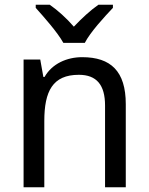

<svg xmlns="http://www.w3.org/2000/svg" viewBox="-20 -786 624 806"><path d="M454 -766H393C360 -743 324 -710 290 -674C259 -710 222 -743 189 -766H130V-753C164 -715 221 -651 246 -606H336C359 -651 418 -715 454 -753ZM325 -546C261 -546 199 -519 167 -463H162L149 -536H79V0H166V-278C166 -403 201 -472 311 -472C386 -472 421 -429 421 -343V0H508V-349C508 -487 445 -546 325 -546Z"/></svg>

Font: Noto Sans Thai
Style: Regular
Weight: 400
Designer: Monotype Design Team
Foundry: Monotype Imaging Inc.
Version: Version 1.901